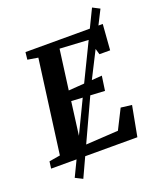

<svg xmlns="http://www.w3.org/2000/svg" viewBox="-182 -970 1002 1206"><g transform="rotate(-20 319.5 -367.0)"><path d="M-6 0 0 -46.5 74 -59 157 -682.5 87.5 -694 93 -743H609.5L596.5 -571.5H525L494 -679L301.5 -690L266 -423.5L493 -440L479 -343L257.5 -355.5L219.5 -65L469.5 -80L535.5 -211L608.5 -202L570.5 0ZM113.5 105 362.5 -412.5 581.5 -863 629 -838.5 402 -390.5 162 129.5Z"/></g></svg>

Font: Merriweather 20pt
Style: Bold Italic
Weight: 700
Italic angle: -7.8°
Version: Version 2.101